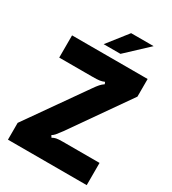

<svg xmlns="http://www.w3.org/2000/svg" viewBox="-225 -1078 1075 1197"><g transform="rotate(30 312.0 -479.5)"><path d="M26 0V-121L319 -538Q337 -564 349 -577.5Q361 -591 376 -601L370 -615Q354 -608 337.5 -605.5Q321 -603 284 -603H47V-763H591V-636L300 -220Q277 -189 267.5 -178Q258 -167 246 -160L255 -146Q268 -154 282.5 -157Q297 -160 329 -160H593V0ZM366 -814H245L359 -959H521Z"/></g></svg>

Font: Open Sauce Sans Black
Style: Regular
Weight: 900
Designer: Alfredo Marco Pradil
Foundry: Creative Sauce Fz LLC
Version: Version 1.477